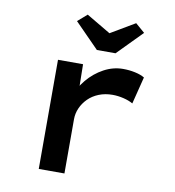

<svg xmlns="http://www.w3.org/2000/svg" viewBox="-84 -838 830 913"><g transform="rotate(10 330.5 -381.5)"><path d="M164 0V-527H285L288 -342L258 -359Q272 -409 306 -449.5Q340 -490 384.5 -514Q429 -538 477 -538Q507 -538 535 -532Q563 -526 581 -515L548 -384Q529 -395 502 -401.5Q475 -408 449 -408Q413 -408 383 -396Q353 -384 332 -363Q311 -342 299.5 -316Q288 -290 288 -262V0ZM338 -605 221 -724 266 -763 398 -685H368L500 -763L545 -724L428 -605Z"/></g></svg>

Font: Lexend Mega Medium
Style: Regular
Weight: 500
Version: Version 1.007